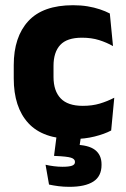

<svg xmlns="http://www.w3.org/2000/svg" viewBox="-20 -525 487 743"><path d="M263.1 12.9Q146.1 12.9 89.7 -48.5Q33.2 -109.9 33.2 -221.7V-272.7Q33.2 -382.2 89.7 -443.5Q146.2 -504.8 262.7 -504.8Q292.4 -504.8 318.5 -500.6Q344.6 -496.3 366.5 -488.9Q388.4 -481.6 405 -472.8L417.3 -346.6Q393 -360.5 363.6 -369.8Q334.2 -379.1 297 -379.1Q239.1 -379.1 213.1 -351Q187.1 -323 187.1 -270V-227.3Q187.1 -173.4 214.7 -144.4Q242.2 -115.4 300.5 -115.4Q337.1 -115.4 366.3 -124.2Q395.5 -133 422.2 -146.8L410.2 -20Q384.1 -6.2 346 3.3Q308 12.9 263.1 12.9ZM296.2 -16.1 283.5 68.2 224.7 36.2Q235.7 35.3 246.2 35.1Q256.8 34.8 267.4 35Q321.9 35.6 347.4 54.9Q372.9 74.3 372.9 110.7V113.7Q372.9 157 341.3 177.5Q309.6 198 248.5 198Q226.2 198 205.9 195.4Q185.6 192.7 169.7 189.2L156.3 112.5Q171.4 116.1 188.5 118.2Q205.5 120.4 221.7 120.4Q246.5 120.4 258.3 116.3Q270.1 112.2 270.1 102.2V101.2Q270.1 90 254.5 85.2Q238.9 80.3 193.2 78.5Q191.4 78.3 190.4 78.3Q189.5 78.3 189.1 78.3L201.2 -16.1Z"/></svg>

Font: Anek Gurmukhi Medium
Style: Regular
Weight: 500
Designer: Sarang Kulkarni (Gurmukhi), Yesha Goshar (Latin)
Foundry: Ek Type
Version: Version 1.003